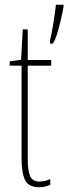

<svg xmlns="http://www.w3.org/2000/svg" viewBox="-20 -780 288 810"><path d="M147 -14Q160 -14 172.5 -17.5Q185 -21 192 -25V0Q182 4 171 7Q160 10 146 10Q100 10 85.5 -21Q71 -52 71 -112V-503H21V-521L69 -528L76 -656H97V-527H196V-503H97V-108Q97 -60 107 -37Q117 -14 147 -14ZM248 -750Q245 -733 238 -702Q231 -671 222 -641Q213 -611 203 -596H191V-610Q193 -616 197 -636Q201 -656 205 -681Q209 -706 212 -728Q215 -750 216 -760H248Z"/></svg>

Font: Noto Sans Gurmukhi ExtraCondensed Thin
Style: Regular
Weight: 100
Width: 2
Designer: Jelle Bosma - Monotype Design Team
Foundry: Monotype Imaging Inc.
Version: Version 2.004; ttfautohint (v1.8.4.7-5d5b)